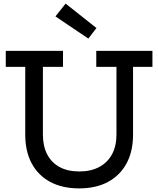

<svg xmlns="http://www.w3.org/2000/svg" viewBox="-20 -1034 878 1065"><path d="M344 -1014 515 -878.5 470 -820 287.5 -943ZM514 -752H825.5V-663H718V-287.5Q718 -194.5 682 -127.8Q646 -61 579.2 -25Q512.5 11 419 11Q325.5 11 258.5 -25Q191.5 -61 155.8 -127.8Q120 -194.5 120 -287.5V-663H12V-752H329.5V-663H218V-287.5Q218 -223.5 241.8 -177.8Q265.5 -132 310.5 -107.5Q355.5 -83 420 -83Q484.5 -83 530.5 -107.8Q576.5 -132.5 601.2 -178Q626 -223.5 626 -287.5V-663H514Z"/></svg>

Font: Hepta Slab Medium
Style: Regular
Weight: 500
Designer: Michael LaGattuta
Foundry: Michael LaGattuta
Version: Version 1.102